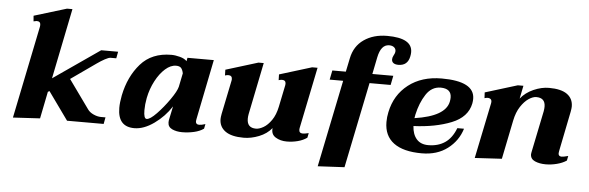

<svg xmlns="http://www.w3.org/2000/svg" viewBox="-53 -902 3781 1233"><g transform="rotate(5 1838.0 -285.5)"><path d="M685 -470 677 -427H641Q628 -427 603.5 -413.5Q579 -400 555 -383L393 -269L525 -85Q538 -66 563.5 -54.5Q589 -43 612 -43H641L633 0H397L268 -180L258 -174L223 0L49 10L171 -587Q172 -591 172 -598Q172 -621 147 -621Q143 -621 127 -617L124 -653L334 -717H369L277 -263L576 -470Z M724 -112Q724 -146 733 -193Q758 -316 830 -398Q902 -480 1028 -480Q1053 -480 1083 -472Q1113 -464 1128 -448L1132 -470H1302L1224 -83Q1222 -73 1222 -69Q1222 -48 1244 -48Q1260 -48 1284 -56L1278 -26Q1253 -8 1215.5 0.5Q1178 9 1139 9Q1102 9 1074.5 -4Q1047 -17 1047 -47Q1047 -55 1048 -60L1067 -151Q1024 -84 958 -37Q892 10 831 10Q724 10 724 -112ZM1093 -280 1111 -368Q1106 -392 1096 -402.5Q1086 -413 1064 -413Q1029 -413 994.5 -382.5Q960 -352 933 -301Q906 -250 894 -190Q886 -148 886 -111Q886 -56 905 -56Q927 -56 968.5 -99Q1010 -142 1048 -196.5Q1086 -251 1093 -280Z M1888 -73Q1888 -50 1912 -50Q1924 -50 1950 -56L1944 -26Q1919 -8 1884.5 1Q1850 10 1814 10Q1772 10 1741.5 -9Q1711 -28 1716 -68Q1685 -30 1634.5 -10Q1584 10 1536 10Q1457 10 1417.5 -18.5Q1378 -47 1378 -97Q1378 -108 1382 -130L1427 -349L1428 -358Q1428 -382 1403 -382Q1395 -382 1382 -378L1381 -415L1589 -479H1623L1555 -144Q1552 -128 1552 -114Q1552 -55 1610 -55Q1631 -55 1658 -70.5Q1685 -86 1709 -120.5Q1733 -155 1744 -208L1773 -349Q1774 -353 1774 -359Q1774 -382 1749 -382Q1742 -382 1728 -378L1727 -415L1935 -479H1970L1889 -83Q1888 -79 1888 -73Z M2560 -631Q2560 -618 2557 -604Q2545 -543 2485 -543Q2465 -543 2453.5 -551Q2442 -559 2442 -575Q2442 -587 2449.5 -600.5Q2457 -614 2458 -621Q2459 -624 2459 -629Q2459 -644 2447.5 -653.5Q2436 -663 2416 -663Q2363 -663 2346 -579L2324 -470H2459L2447 -410H2311L2198 142L2026 151L2141 -410H2054L2066 -470H2153L2171 -557Q2187 -637 2248.5 -679.5Q2310 -722 2398 -722Q2560 -722 2560 -631Z M2616 -160Q2619 -107 2645.5 -76.5Q2672 -46 2721 -46Q2784 -46 2828.5 -76Q2873 -106 2898 -171H2941Q2917 -92 2850 -41Q2783 10 2684 10Q2565 10 2503 -36Q2441 -82 2441 -171Q2441 -203 2448 -235Q2471 -347 2556.5 -413.5Q2642 -480 2771 -480Q2983 -480 2983 -367Q2983 -354 2980 -337Q2962 -248 2859.5 -207Q2757 -166 2616 -160ZM2838 -363Q2838 -420 2770 -421Q2711 -421 2675 -366Q2639 -311 2622 -234Q2620 -225 2618 -211Q2815 -240 2835 -336Q2838 -351 2838 -363Z M3623 -55 3617 -25Q3592 -8 3555.5 1.5Q3519 11 3483 11Q3443 11 3413.5 -2Q3384 -15 3384 -46Q3384 -49 3386 -59L3441 -327Q3444 -344 3444 -357Q3444 -414 3386 -414Q3364 -414 3337 -396Q3310 -378 3286 -341.5Q3262 -305 3251 -251L3200 0L3026 10L3100 -349Q3101 -352 3101 -358Q3101 -371 3093.5 -376.5Q3086 -382 3076 -382Q3068 -382 3055 -378L3053 -415L3261 -479H3297L3280 -395Q3312 -435 3363 -457.5Q3414 -480 3462 -480Q3541 -480 3579.5 -452Q3618 -424 3618 -373Q3618 -362 3614 -340L3562 -82Q3560 -70 3560 -67Q3560 -47 3581 -47Q3593 -47 3623 -55Z"/></g></svg>

Font: Taviraj
Style: Bold Italic
Weight: 700
Italic angle: -12°
Designer: Katatrad Team
Foundry: CadsonDemak
Version: Version 1.001